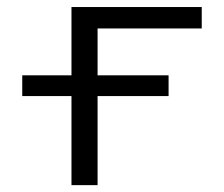

<svg xmlns="http://www.w3.org/2000/svg" viewBox="-20 -540 652 560"><path d="M44.9 -259.8V-320.3H188.5V-519.5H568.4V-457H264.6V-320.3H471.7V-259.8H264.6V0H188.5V-259.8Z"/></svg>

Font: Mgen+ 1c regular
Style: Regular
Weight: 400
Designer: [Source Han Sans]
Ryoko NISHIZUKA  (kana & ideographs); Paul D. Hunt (Latin, Greek & Cyrillic); Wenlong ZHANG  (bopomofo
Version: Version 1.059.20150602